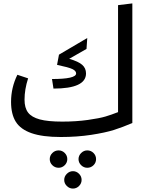

<svg xmlns="http://www.w3.org/2000/svg" viewBox="-20 -790 852 1127"><path d="M672.9 -759.8 756.8 -770V-67.9Q699.7 -43.5 648.9 -27.3Q598.1 -11.2 515.4 1.5Q432.6 14.2 336.9 14.2Q229.5 14.2 165 -8.3Q100.6 -30.8 72.8 -75.2Q44.9 -119.6 44.9 -191.9Q44.9 -275.4 82 -351.1L145 -330.1Q124 -265.1 124 -205.1Q124 -156.7 144.8 -129.4Q165.5 -102.1 213.4 -89.1Q261.2 -76.2 345.2 -76.2Q426.3 -76.2 495.4 -85.9Q564.5 -95.7 598.9 -106Q633.3 -116.2 672.9 -131.8ZM285.2 -326.2Q426.8 -326.2 426.8 -358.9Q426.8 -374 405 -384.5Q383.3 -395 314.9 -409.2L326.2 -469.2L492.2 -566.9L487.8 -502.9L386.2 -444.8Q440.4 -429.2 462.6 -409.4Q484.9 -389.6 484.9 -358.9Q484.9 -270 293.9 -270ZM375 144Q375 164.6 359.9 179.7Q344.7 194.8 324.2 194.8Q302.7 194.8 287.4 179.9Q272 165 272 144Q272 123 287.4 107.9Q302.7 92.8 324.2 92.8Q344.7 92.8 359.9 107.9Q375 123 375 144ZM492.2 92.8Q513.7 92.8 528.8 107.9Q543.9 123 543.9 144Q543.9 165 528.8 179.9Q513.7 194.8 492.2 194.8Q471.7 194.8 456.3 179.7Q440.9 164.6 440.9 144Q440.9 123.5 456.3 108.2Q471.7 92.8 492.2 92.8ZM459 266.1Q459 286.6 443.8 301.8Q428.7 316.9 408.2 316.9Q387.7 316.9 372.3 301.8Q356.9 286.6 356.9 266.1Q356.9 245.6 372.3 230.2Q387.7 214.8 408.2 214.8Q428.7 214.8 443.8 230Q459 245.1 459 266.1Z"/></svg>

Font: FiraGO
Style: Regular
Weight: 400
Designer: bBox Type
Foundry: bBox Type GmbH
Version: Version 1.001;PS 001.001;hotconv 1.0.88;makeotf.lib2.5.64775